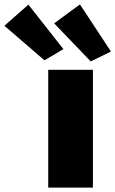

<svg xmlns="http://www.w3.org/2000/svg" viewBox="-159 -852 524 872"><path d="M60 0V-535H263V0ZM253 -573 87 -746 204 -832 345 -618ZM43 -578 -139 -735 -30 -831 129 -629Z"/></svg>

Font: Lexend Deca Black
Style: Regular
Weight: 900
Designer: Bonnie Shaver-Troup, Thomas Jockin
Foundry: Lexend
Version: Version 1.007